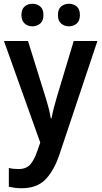

<svg xmlns="http://www.w3.org/2000/svg" viewBox="-20 -761 540 1021"><path d="M1 -543H129L222 -244Q231 -216 238.5 -187Q246 -158 250 -132H254Q258 -155 265.5 -184Q273 -213 282 -244L372 -543H498L296 61Q266 149 220.5 194.5Q175 240 95 240Q74 240 57 237.5Q40 235 27 232V132Q37 135 50.5 136.5Q64 138 78 138Q119 138 140.5 114Q162 90 178 43L194 -3ZM94 -681Q94 -712 111 -726.5Q128 -741 152 -741Q177 -741 194 -726.5Q211 -712 211 -681Q211 -651 194 -636Q177 -621 152 -621Q128 -621 111 -636Q94 -651 94 -681ZM288 -681Q288 -712 305 -726.5Q322 -741 347 -741Q371 -741 388 -726.5Q405 -712 405 -681Q405 -651 388 -636Q371 -621 347 -621Q322 -621 305 -636Q288 -651 288 -681Z"/></svg>

Font: Noto Sans Georgian SemiCondensed SemiBold
Style: Regular
Weight: 600
Width: 4
Designer: Monotype Design Team, Akaki Razmadze
Foundry: Google LLC
Version: Version 2.005; ttfautohint (v1.8.4.7-5d5b)